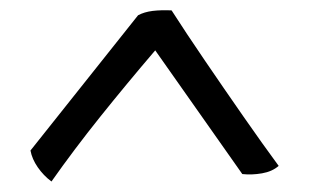

<svg xmlns="http://www.w3.org/2000/svg" viewBox="-20 -721 590 366"><path d="M275.9 -625Q221.2 -561 171.1 -498.5Q121.1 -436 78.1 -375Q63 -386.2 52 -402.1Q41 -418 38.1 -434.1L243.2 -691.9Q254.9 -698.2 271 -700.2Q287.1 -702.1 307.1 -701.2Q334 -659.2 370.6 -605.5Q407.2 -551.8 444.1 -498.8Q481 -445.8 511.2 -404.8Q499 -394 479.5 -390.6Q460 -387.2 441.9 -389.2Z"/></svg>

Font: Ekush
Style: Regular
Weight: 400
Designer: Jayed Ahsan Saad & S M Khalid Hossain
Foundry: Codepotro
Version: Codepotro Ekush; Version 0.600